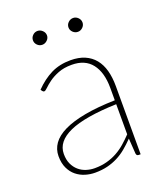

<svg xmlns="http://www.w3.org/2000/svg" viewBox="-128 -761 734 856"><g transform="rotate(-20 239.0 -333.0)"><path d="M368.5 -247Q217.5 -242 145.2 -209.5Q73 -177 73 -118Q73 -90.5 82.2 -70.5Q91.5 -50.5 106.8 -37.2Q122 -24 141.5 -17.8Q161 -11.5 181.5 -11.5Q213.5 -11.5 240 -18.8Q266.5 -26 289 -38.5Q311.5 -51 331 -68Q350.5 -85 368.5 -104ZM73.5 -423Q110.5 -461 151 -481Q191.5 -501 243.5 -501Q282 -501 310.5 -488.8Q339 -476.5 357.8 -453.5Q376.5 -430.5 385.5 -397.8Q394.5 -365 394.5 -324V0H385.5Q375.5 0 374 -10.5L369 -83.5Q348.5 -62.5 328 -45.5Q307.5 -28.5 284.5 -16.8Q261.5 -5 235 1.5Q208.5 8 176.5 8Q153 8 130 1Q107 -6 88.5 -21Q70 -36 58.8 -59.8Q47.5 -83.5 47.5 -117Q47.5 -149.5 66.2 -176Q85 -202.5 124.5 -221.8Q164 -241 224.5 -252.2Q285 -263.5 368.5 -265.5V-324Q368.5 -398 336.5 -439Q304.5 -480 241.5 -480Q204 -480 177 -469.2Q150 -458.5 132 -445.2Q114 -432 103.2 -421.2Q92.5 -410.5 87 -410.5Q82 -410.5 78 -416ZM183.5 -641Q183.5 -628 173.2 -618.2Q163 -608.5 150 -608.5Q136.5 -608.5 126.8 -618.2Q117 -628 117 -641Q117 -654.5 126.8 -664.2Q136.5 -674 150 -674Q163 -674 173.2 -664.2Q183.5 -654.5 183.5 -641ZM352 -641Q352 -628 342 -618.2Q332 -608.5 319 -608.5Q305.5 -608.5 295.5 -618.2Q285.5 -628 285.5 -641Q285.5 -654.5 295.5 -664.2Q305.5 -674 319 -674Q332 -674 342 -664.2Q352 -654.5 352 -641Z"/></g></svg>

Font: Lato ExtraLight
Style: Regular
Weight: 275
Designer: Lukasz Dziedzic with Adam Twardoch and Botio Nikoltchev
Foundry: tyPoland Lukasz Dziedzic
Version: Version 2.015; 2015-08-06; http://www.latofonts.com/